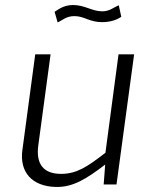

<svg xmlns="http://www.w3.org/2000/svg" viewBox="-20 -734 596 763"><path d="M462 -667 452 -713C430 -704 416 -689 386 -689C346 -689 317 -714 271 -714C240 -714 220 -703 197 -687L209 -645C227 -652 242 -670 276 -670C315 -670 335 -646 385 -646C421 -646 445 -656 462 -667ZM203 9C270 10 322 -22 398 -80L392 -1H443L513 -518H451L399 -127C328 -72 285 -43 223 -43C150 -43 123 -85 132 -155L181 -518H120L69 -138C57 -51 106 7 203 9Z"/></svg>

Font: United Sans ExtraLight
Style: Italic
Weight: 200
Italic angle: -8°
Designer: Pablo Impallari, Rodrigo Fuenzalida (Modified by Dan O. Williams)
Version: Version 1.000;PS 001.000;hotconv 1.0.88;makeotf.lib2.5.64775